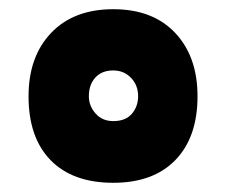

<svg xmlns="http://www.w3.org/2000/svg" viewBox="-20 -476 491 417"><path d="M42 -267Q42 -353 91 -404.5Q140 -456 226 -456Q312 -456 360.5 -404.5Q409 -353 409 -267Q409 -178 361 -128.5Q313 -79 226 -79Q138 -79 90 -128Q42 -177 42 -267ZM280 -267Q280 -291 264.5 -307Q249 -323 226 -323Q201 -323 187 -307.5Q173 -292 173 -267Q173 -246 187.5 -229.5Q202 -213 226 -213Q253 -213 266.5 -229Q280 -245 280 -267Z"/></svg>

Font: Lalezar
Style: Regular
Weight: 400
Designer: Borna Izadpanah
Foundry: Borna Izadpanah
Version: Version 1.003;November 28, 2018;FontCreator 11.5.0.2421 64-b